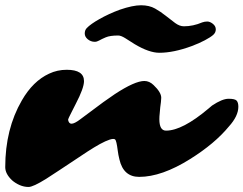

<svg xmlns="http://www.w3.org/2000/svg" viewBox="-74 -724 943 744"><path d="M266.1 -571.8Q254.4 -581.5 254.4 -594.2Q254.4 -606.9 262 -615Q269.5 -623 282 -631.8Q294.4 -640.6 311.3 -650.1Q328.1 -659.7 348.6 -669.2Q369.1 -678.7 390.6 -686.5Q440.4 -703.6 472.4 -703.6Q504.4 -703.6 526.9 -690.9Q549.3 -678.2 568.4 -662.8Q587.4 -647.5 604.7 -634.8Q622.1 -622.1 638.7 -622.1Q674.3 -622.1 709.5 -637.2Q718.8 -640.6 729.2 -640.6Q739.7 -640.6 751 -631.6Q762.2 -622.6 762.2 -610.1Q762.2 -597.7 752 -588.6Q741.7 -579.6 719.7 -567.9Q697.8 -556.2 668.9 -545.4Q598.6 -519.5 543.5 -519.5Q503.9 -519.5 448.2 -552.7L411.1 -576.2Q394.5 -586.4 384.3 -586.4Q352.1 -586.4 335.7 -579.3Q319.3 -572.3 310.3 -567.1Q301.3 -562 293.2 -562Q285.2 -562 278.3 -564.7Q271.5 -567.4 266.1 -571.8ZM543.5 -262.2Q543.5 -217.8 569.3 -217.8Q632.8 -217.8 734.4 -303.7L747.6 -314.9Q787.1 -341.3 811.8 -341.3Q836.4 -341.3 843 -334Q849.6 -326.7 849.6 -310.5Q849.6 -274.4 813 -233.9Q758.3 -167.5 663.1 -107.9Q552.7 -38.6 465.3 -38.6Q404.3 -38.6 388.7 -106.4Q384.3 -124 382.3 -140.1Q377.4 -179.2 372.1 -183.6Q366.7 -188 350.8 -182.9Q335 -177.7 313.2 -165.8Q291.5 -153.8 265.1 -136.7Q125.5 -43.9 104.5 -30.8Q54.2 0.5 36.6 0.5Q19 0.5 2.2 -6.8Q-14.6 -14.2 -27.3 -25.4Q-53.7 -50.3 -53.7 -76.2Q-53.7 -224.1 10.7 -335Q53.7 -409.7 116.2 -438.5Q147.9 -453.6 184.6 -453.6Q251.5 -453.6 251.5 -409.7Q251.5 -382.8 219.7 -321.8L205.1 -293Q189.5 -263.2 189.9 -259.3Q192.9 -244.6 203.1 -244.6Q214.4 -244.6 236.3 -261.2L326.2 -328.1L371.1 -359.4Q448.7 -410.2 485.4 -410.2Q504.9 -410.2 521 -394.5Q550.8 -366.2 550.8 -345.2Q550.8 -338.4 549.6 -328.6Q548.3 -318.8 546.9 -307.6L544.9 -284.7Q543.5 -272.9 543.5 -262.2Z"/></svg>

Font: Sarina
Style: Regular
Weight: 400
Designer: James Grieshaber
Foundry: James Grieshaber
Version: Version 1.001